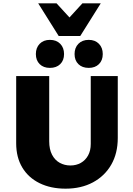

<svg xmlns="http://www.w3.org/2000/svg" viewBox="-20 -1114 798 1151"><path d="M373 17Q284 17 217 -16Q150 -49 113.5 -110Q77 -171 77 -255V-658H275V-267Q275 -219 292 -186.5Q309 -154 338 -138Q367 -122 402 -122Q437 -122 464.5 -137.5Q492 -153 508 -182Q524 -211 524 -251V-658H686V-287Q686 -195 647 -127Q608 -59 537.5 -21Q467 17 373 17ZM512 -707Q473 -707 450 -729.5Q427 -752 427 -790Q427 -828 450 -851.5Q473 -875 512 -875Q550 -875 573 -851.5Q596 -828 596 -790Q596 -752 573 -729.5Q550 -707 512 -707ZM279 -707Q241 -707 218 -729.5Q195 -752 195 -790Q195 -828 218 -851.5Q241 -875 279 -875Q318 -875 341 -851.5Q364 -828 364 -790Q364 -752 341 -729.5Q318 -707 279 -707ZM332 -898 365 -975 474 -1094H584L461 -898ZM332 -898 209 -1094H319L428 -975L461 -898Z"/></svg>

Font: Ysabeau Office Black
Style: Regular
Weight: 900
Designer: Christian Thalmann (Catharsis Fonts)
Version: Version 2.001;gftools[0.9.30]; featfreeze: tnum,lnum,ss02